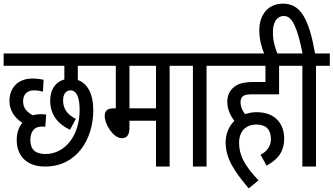

<svg xmlns="http://www.w3.org/2000/svg" viewBox="-20 -916 1834 1056"><path d="M230 -69C176 -69 147 -92 147 -146C147 -197 173 -220 209 -220C214 -220 223 -220 229 -219L234 -286C227 -287 214 -288 203 -288C189 -288 174 -286 161 -282C131 -297 107 -320 107 -358C107 -396 128 -419 167 -419C188 -419 200 -416 216 -412L220 -477C204 -481 182 -484 158 -484C82 -484 32 -436 32 -361C32 -308 61 -267 103 -241C81 -215 72 -179 72 -145C72 -61 125 0 227 0C406 0 493 -155 493 -309C493 -402 460 -458 408 -476V-554H539V-622H0V-554H334V-479C285 -466 256 -423 256 -363C256 -288 295 -236 365 -202L397 -262C357 -283 327 -311 327 -364C327 -400 344 -419 367 -419C404 -419 418 -375 418 -311C418 -173 340 -69 230 -69Z M913 -554H989V-622H527V-554H617V-320H603C567 -320 556 -302 556 -279C556 -229 605 -156 650 -156C675 -156 692 -171 692 -212V-252H838V0H913ZM838 -554V-320H692V-554Z M1116 -554H1192V-622H977V-554H1041V0H1116Z M1413 -65 1446 -5C1504 -36 1543 -78 1543 -155C1543 -230 1498 -299 1391 -299C1369 -299 1348 -295 1328 -288C1312 -308 1303 -330 1303 -354C1303 -365 1306 -377 1312 -383C1321 -393 1334 -397 1361 -397H1515V-554H1591V-622H1180V-554H1440V-465H1376C1311 -465 1282 -452 1260 -431C1241 -413 1230 -388 1230 -356C1230 -312 1250 -276 1269 -251C1240 -223 1221 -182 1221 -132C1221 -43 1271 29 1348 120L1402 76C1321 -9 1295 -65 1295 -131C1295 -193 1331 -231 1390 -231C1446 -231 1470 -201 1470 -150C1470 -106 1441 -79 1413 -65Z M1435 -615H1508C1493 -653 1481 -689 1481 -739C1481 -793 1502 -828 1542 -828C1589 -828 1616 -760 1644 -622H1579V-554H1643V0H1718V-554H1794V-622H1713C1679 -812 1634 -896 1536 -896C1454 -896 1406 -834 1406 -749C1406 -704 1417 -659 1435 -615Z"/></svg>

Font: Noto Sans Devanagari UI ExtraCondensed
Style: Regular
Weight: 400
Width: 2
Designer: Jelle Bosma - Monotype Design Team
Foundry: Monotype Imaging Inc.
Version: Version 2.003